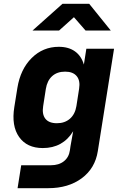

<svg xmlns="http://www.w3.org/2000/svg" viewBox="-20 -805 640 1005"><path d="M72 180 91 60H246Q288 60 314.5 39Q341 18 346 -19L349 -40L363 -118Q309 -30 204 -30Q121 -30 80 -88Q39 -146 55 -245L71 -345Q87 -443 146 -501.5Q205 -560 288 -560Q339 -560 372.5 -536Q406 -512 419 -467L432 -550H577L492 -14Q478 76 408 128Q338 180 232 180ZM278 -160Q319 -160 346 -183.5Q373 -207 380 -250L394 -340Q401 -383 381.5 -406.5Q362 -430 321 -430Q279 -430 253 -406.5Q227 -383 220 -340L206 -250Q199 -207 217.5 -183.5Q236 -160 278 -160ZM150 -645 307 -785H447L560 -645H428L367 -715L289 -645Z"/></svg>

Font: JetBrains Mono ExtraBold
Style: Italic
Weight: 800
Italic angle: -9°
Monospace: yes
Designer: Philipp Nurullin, Konstantin Bulenkov
Foundry: JetBrains
Version: Version 2.305; ttfautohint (v1.8.4.7-5d5b)